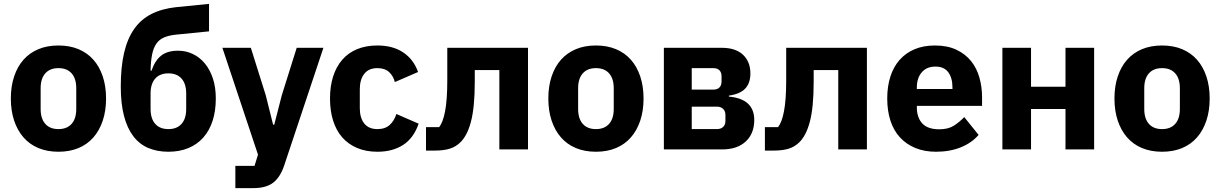

<svg xmlns="http://www.w3.org/2000/svg" viewBox="-20 -772 6306 992"><path d="M282 12Q224 12 178.5 -7Q133 -26 101.5 -62Q70 -98 53 -149Q36 -200 36 -263Q36 -326 53 -377Q70 -428 101.5 -463.5Q133 -499 178.5 -518Q224 -537 282 -537Q340 -537 385.5 -518Q431 -499 462.5 -463.5Q494 -428 511 -377Q528 -326 528 -263Q528 -200 511 -149Q494 -98 462.5 -62Q431 -26 385.5 -7Q340 12 282 12ZM282 -105Q326 -105 350 -132Q374 -159 374 -209V-316Q374 -366 350 -393Q326 -420 282 -420Q238 -420 214 -393Q190 -366 190 -316V-209Q190 -159 214 -132Q238 -105 282 -105Z M850 12Q792 12 746 -7.5Q700 -27 668.5 -68.5Q637 -110 620.5 -173.5Q604 -237 604 -325Q604 -425 621 -498.5Q638 -572 673 -622Q708 -672 762 -699.5Q816 -727 890 -735L1060 -752V-610L889 -593Q852 -589 827.5 -578.5Q803 -568 788 -546.5Q773 -525 766 -491Q759 -457 758 -407H763Q780 -458 812 -484Q844 -510 900 -510Q941 -510 976.5 -493Q1012 -476 1038.5 -444Q1065 -412 1080 -366.5Q1095 -321 1095 -263Q1095 -199 1078.5 -148Q1062 -97 1030.5 -61.5Q999 -26 953.5 -7Q908 12 850 12ZM850 -105Q894 -105 918 -132Q942 -159 942 -209V-289Q942 -339 918 -366Q894 -393 850 -393Q806 -393 782 -366Q758 -339 758 -289V-209Q758 -159 782 -132Q806 -105 850 -105Z M1513 -525H1651L1449 81Q1429 142 1392.5 171Q1356 200 1288 200H1196V85H1295L1313 27L1129 -525H1276L1353 -280L1391 -128H1397L1436 -280Z M1930 12Q1871 12 1825 -7.5Q1779 -27 1748 -62.5Q1717 -98 1701 -149Q1685 -200 1685 -263Q1685 -326 1701 -376.5Q1717 -427 1748 -463Q1779 -499 1825 -518Q1871 -537 1930 -537Q2010 -537 2063.5 -501Q2117 -465 2140 -400L2020 -348Q2013 -378 1991 -399Q1969 -420 1930 -420Q1885 -420 1862 -390.5Q1839 -361 1839 -311V-213Q1839 -163 1862 -134Q1885 -105 1930 -105Q1970 -105 1993.5 -126.5Q2017 -148 2028 -183L2143 -133Q2117 -58 2062.5 -23Q2008 12 1930 12Z M2181 -115H2249Q2259 -128 2266.5 -148Q2274 -168 2279.5 -196.5Q2285 -225 2288 -265Q2291 -305 2291 -359V-525H2708V0H2560V-410H2433V-351Q2433 -283 2428 -231.5Q2423 -180 2413 -142.5Q2403 -105 2389.5 -79.5Q2376 -54 2360 -38Q2336 -14 2304.5 -4Q2273 6 2226 6H2181Z M3059 12Q3001 12 2955.5 -7Q2910 -26 2878.5 -62Q2847 -98 2830 -149Q2813 -200 2813 -263Q2813 -326 2830 -377Q2847 -428 2878.5 -463.5Q2910 -499 2955.5 -518Q3001 -537 3059 -537Q3117 -537 3162.5 -518Q3208 -499 3239.5 -463.5Q3271 -428 3288 -377Q3305 -326 3305 -263Q3305 -200 3288 -149Q3271 -98 3239.5 -62Q3208 -26 3162.5 -7Q3117 12 3059 12ZM3059 -105Q3103 -105 3127 -132Q3151 -159 3151 -209V-316Q3151 -366 3127 -393Q3103 -420 3059 -420Q3015 -420 2991 -393Q2967 -366 2967 -316V-209Q2967 -159 2991 -132Q3015 -105 3059 -105Z M3410 -525H3709Q3781 -525 3819 -489Q3857 -453 3857 -393Q3857 -342 3830 -314Q3803 -286 3746 -278V-273Q3877 -261 3877 -152Q3877 -82 3833 -41Q3789 0 3711 0H3410ZM3684 -105Q3704 -105 3716 -116Q3728 -127 3728 -147V-178Q3728 -198 3716 -209.5Q3704 -221 3684 -221H3554V-105ZM3666 -309Q3686 -309 3697 -320Q3708 -331 3708 -351V-378Q3708 -398 3697 -409Q3686 -420 3666 -420H3554V-309Z M3932 -115H4000Q4010 -128 4017.5 -148Q4025 -168 4030.5 -196.5Q4036 -225 4039 -265Q4042 -305 4042 -359V-525H4459V0H4311V-410H4184V-351Q4184 -283 4179 -231.5Q4174 -180 4164 -142.5Q4154 -105 4140.5 -79.5Q4127 -54 4111 -38Q4087 -14 4055.5 -4Q4024 6 3977 6H3932Z M4816 12Q4756 12 4709 -7.5Q4662 -27 4629.5 -62.5Q4597 -98 4580.5 -149Q4564 -200 4564 -263Q4564 -325 4580 -375.5Q4596 -426 4627.5 -462Q4659 -498 4705 -517.5Q4751 -537 4810 -537Q4875 -537 4921.5 -515Q4968 -493 4997.5 -456Q5027 -419 5040.5 -370.5Q5054 -322 5054 -269V-225H4717V-217Q4717 -165 4745 -134.5Q4773 -104 4833 -104Q4879 -104 4908 -122.5Q4937 -141 4962 -167L5036 -75Q5001 -34 4944.5 -11Q4888 12 4816 12ZM4813 -428Q4768 -428 4742.5 -398.5Q4717 -369 4717 -320V-312H4901V-321Q4901 -369 4879.5 -398.5Q4858 -428 4813 -428Z M5159 -525H5307V-324H5485V-525H5633V0H5485V-209H5307V0H5159Z M5984 12Q5926 12 5880.5 -7Q5835 -26 5803.5 -62Q5772 -98 5755 -149Q5738 -200 5738 -263Q5738 -326 5755 -377Q5772 -428 5803.5 -463.5Q5835 -499 5880.5 -518Q5926 -537 5984 -537Q6042 -537 6087.5 -518Q6133 -499 6164.5 -463.5Q6196 -428 6213 -377Q6230 -326 6230 -263Q6230 -200 6213 -149Q6196 -98 6164.5 -62Q6133 -26 6087.5 -7Q6042 12 5984 12ZM5984 -105Q6028 -105 6052 -132Q6076 -159 6076 -209V-316Q6076 -366 6052 -393Q6028 -420 5984 -420Q5940 -420 5916 -393Q5892 -366 5892 -316V-209Q5892 -159 5916 -132Q5940 -105 5984 -105Z"/></svg>

Font: IBMPlexSans-Bold
Style: Bold
Weight: 700
Designer: Mike Abbink, Paul van der Laan, Pieter van Rosmalen
Foundry: Bold Monday
Version: Version 3.1